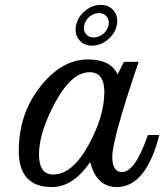

<svg xmlns="http://www.w3.org/2000/svg" viewBox="-20 -736 671 769"><path d="M535.2 -488.3Q429.7 -178.2 429.7 -108.4Q429.7 -46.9 468.3 -46.9Q521.5 -46.9 572.3 -195.3H618.2Q564.5 13.2 448.2 13.2Q366.2 13.2 341.3 -86.9Q272.9 13.2 188 13.2Q55.2 13.2 55.2 -131.3Q55.2 -280.3 141.4 -389.2Q227.5 -498 332 -498Q423.8 -498 450.7 -438L476.6 -488.3ZM192.9 -37.1Q269 -37.1 333.5 -153.3Q397.9 -269.5 397.9 -367.2Q397.9 -446.8 338.9 -446.8Q266.6 -446.8 201.4 -326.2Q136.2 -205.6 136.2 -117.7Q136.2 -37.1 192.9 -37.1ZM348.6 -553.2Q314.9 -553.2 296.4 -577.1Q282.7 -593.8 282.7 -617.7Q282.7 -626 284.7 -634.8Q292 -668.9 320.6 -692.6Q349.1 -716.3 383.3 -716.3Q417 -716.3 436 -692.9Q449.7 -675.3 449.7 -650.9Q449.7 -643.1 447.8 -634.8Q440.4 -601.1 411.6 -577.1Q382.8 -553.2 348.6 -553.2ZM355.5 -585.9Q365.2 -585.9 375 -589.8Q395.5 -597.2 407.2 -616.2Q416 -630.4 416 -644.5Q416 -658.7 407.7 -669.4Q396.5 -683.6 376.5 -683.6Q366.7 -683.6 356.9 -680.2Q336.4 -672.4 325.2 -653.8Q315.9 -639.2 315.9 -624Q315.9 -610.4 324.2 -600.1Q335.4 -585.9 355.5 -585.9Z"/></svg>

Font: Munson
Style: Italic
Weight: 400
Italic angle: -12°
Designer: Paul James MIller
Foundry: High-Logic / Made with FontCreator
Version: Version 2.10;May 5, 2019;FontCreator 11.5.0.2430 64-bit